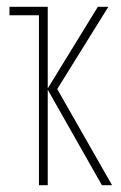

<svg xmlns="http://www.w3.org/2000/svg" viewBox="-20 -547 356 567"><path d="M149 -284 311 0H281L121 -282V0H95V-502H8V-527H121V-286L269 -527H300Z"/></svg>

Font: Noto Sans Display Thin Cond
Style: Regular
Weight: 250
Width: 3
Designer: Monotype Design team
Foundry: Monotype Imaging Inc.
Version: Version 1.000